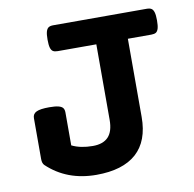

<svg xmlns="http://www.w3.org/2000/svg" viewBox="-70 -651 740 732"><g transform="rotate(-10 300.0 -285.0)"><path d="M575.2 -529.3Q575.2 -508.8 572 -498Q568.8 -487.3 562.5 -483.4Q556.2 -479.5 544.4 -479.5H453.6V-177.2Q453.6 -83.5 400.9 -36.4Q348.1 10.7 246.1 10.7Q131.8 10.7 56.2 -61Q48.3 -68.8 48.3 -85.4V-243.7Q48.3 -260.3 63.2 -267.3Q78.1 -274.4 112.8 -274.4Q135.7 -274.4 148.2 -271.2Q160.6 -268.1 165.5 -261.7Q170.4 -255.4 170.4 -243.7V-116.7Q204.1 -100.1 251.5 -100.1Q291.5 -100.1 311.5 -121.3Q331.5 -142.6 331.5 -187V-479.5H182.1Q170.4 -479.5 164.1 -483.4Q157.7 -487.3 154.5 -498Q151.4 -508.8 151.4 -529.3Q151.4 -549.8 154.5 -560.5Q157.7 -571.3 164.1 -575.4Q170.4 -579.6 182.1 -579.6H544.4Q556.2 -579.6 562.5 -575.4Q568.8 -571.3 572 -560.5Q575.2 -549.8 575.2 -529.3Z"/></g></svg>

Font: Courier Prime
Style: Bold
Weight: 700
Designer: Alan Dague-Greene, Quote-Unquote Apps
Foundry: Quote-Unquote Apps
Version: Version 3.018